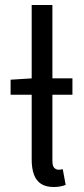

<svg xmlns="http://www.w3.org/2000/svg" viewBox="-20 -732 333 761"><path d="M22 -356.6V-416.1L106.2 -421.4H267.1V-356.6ZM192.8 9.2Q161.9 9.2 142.6 -3.4Q123.3 -16 114.4 -40.5Q105.6 -64.9 105.6 -100.2V-712.2H187.7V-94.2Q187.7 -74.5 194.9 -66.9Q202.2 -59.3 212.2 -59.3Q215.8 -59.3 219.3 -59.8Q222.8 -60.3 228.8 -61.3L240.3 0.8Q231.8 4.4 220 6.8Q208.2 9.2 192.8 9.2Z"/></svg>

Font: Source Sans 3
Style: Regular
Weight: 200
Designer: Paul D. Hunt
Foundry: Adobe
Version: Version 3.046;hotconv 1.0.118;makeotfexe 2.5.65603